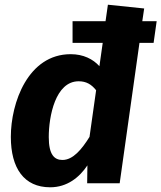

<svg xmlns="http://www.w3.org/2000/svg" viewBox="-20 -778 685 815"><path d="M645 -688H584L592 -742L438 -758L428 -688H288V-596H416L402 -497C375 -527 334 -548 280 -548C99 -548 26 -342 26 -197C26 -64 82 17 193 17C265 17 317 -25 351 -76L350 0H488L572 -596H632ZM360 -197C327 -144 290 -99 245 -99C211 -99 187 -121 187 -196C187 -284 215 -433 314 -433C346 -433 368 -420 388 -395Z"/></svg>

Font: Fira Sans
Style: Bold Italic
Weight: 700
Italic angle: -8°
Designer: bBox Type GmbH & Carrois Corporate GbR & Edenspiekermann AG
Foundry: bBox Type GmbH & Carrois Corporate GbR & Edenspiekermann AG
Version: Version 4.301;PS 004.301;hotconv 1.0.88;makeotf.lib2.5.64775